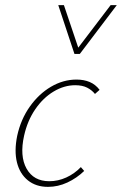

<svg xmlns="http://www.w3.org/2000/svg" viewBox="-20 -723 475 748"><path d="M167 5Q120 5 88.5 -20.5Q57 -46 46 -90.5Q35 -135 47 -194Q61 -258 96 -307.5Q131 -357 178.5 -385Q226 -413 278 -413Q307 -413 329.5 -403.5Q352 -394 368 -373L350 -357Q338 -372 319.5 -381.5Q301 -391 273 -391Q230 -391 189 -366.5Q148 -342 117.5 -297.5Q87 -253 74 -195Q56 -115 83.5 -66Q111 -17 172 -17Q206 -17 238 -31.5Q270 -46 295 -72L308 -57Q279 -29 242.5 -12Q206 5 167 5ZM270 -513 277 -527 411 -703H435L291 -513ZM270 -513 207 -703H229L288 -528L291 -513Z"/></svg>

Font: Ysabeau Office Thin
Style: Italic
Weight: 250
Italic angle: -12°
Designer: Christian Thalmann (Catharsis Fonts)
Version: Version 2.001;gftools[0.9.30]; featfreeze: tnum,lnum,ss02